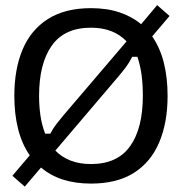

<svg xmlns="http://www.w3.org/2000/svg" viewBox="-20 -693 698 737"><path d="M329.2 11.7Q209.2 11.7 137.5 -50L75 23.3L27.5 -18.3L94.2 -96.7Q64.2 -140 49.6 -197.5Q35 -255 35 -325Q35 -428.3 67.1 -503.8Q99.2 -579.2 164.6 -620.4Q230 -661.7 329.2 -661.7Q390 -661.7 437.9 -645.8Q485.8 -630 521.7 -600L583.3 -673.3L630.8 -631.7L564.2 -553.3Q594.2 -510 608.8 -452.5Q623.3 -395 623.3 -325Q623.3 -222.5 591.2 -146.7Q559.2 -70.8 494.2 -29.6Q429.2 11.7 329.2 11.7ZM329.2 -63.3Q430.8 -63.3 479.6 -132.1Q528.3 -200.8 528.3 -325Q528.3 -366.7 523.8 -402.9Q519.2 -439.2 507.5 -475H487.5Q475.8 -451.7 462.5 -434.2Q449.2 -416.7 435 -400L192.5 -115Q216.7 -90 250.8 -76.7Q285 -63.3 329.2 -63.3ZM153.3 -180H173.3Q183.3 -200 196.7 -217.1Q210 -234.2 223.3 -250L465.8 -534.2Q415.8 -586.7 329.2 -586.7Q227.5 -586.7 178.8 -517.9Q130 -449.2 130 -325Q130 -284.2 135.4 -248.3Q140.8 -212.5 153.3 -180Z"/></svg>

Font: Familjen Grotesk Variable
Style: Regular
Weight: 400
Designer: Anders Wikstroem, Jonas Baeckman, Matilda Gysing, Kristian Moeller
Foundry: Familjen STHLM AB
Version: Version 2.000